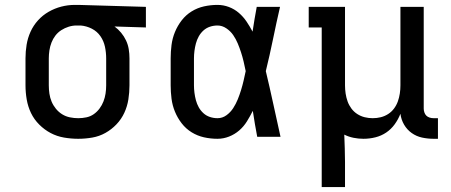

<svg xmlns="http://www.w3.org/2000/svg" viewBox="-20 -558 1840 783"><path d="M299 8Q270 8 241 3Q212 -2 186.5 -15.5Q161 -29 140 -50Q119 -71 106.5 -97Q94 -123 89 -152Q84 -181 84 -210V-320Q84 -348 88.5 -375.5Q93 -403 104.5 -428.5Q116 -454 135 -475Q154 -496 178.5 -510Q203 -524 230 -531Q257 -538 285 -538Q289 -538 292.5 -538Q296 -538 300 -538L575 -530V-446L447 -450Q462 -439 474 -424.5Q486 -410 494 -393Q502 -376 505 -357.5Q508 -339 508 -320V-210Q508 -181 503.5 -152.5Q499 -124 487 -98Q475 -72 455 -51Q435 -30 410 -16Q385 -2 356.5 3Q328 8 299 8ZM299 -76Q316 -76 332.5 -79.5Q349 -83 362.5 -92.5Q376 -102 386 -115.5Q396 -129 402 -144.5Q408 -160 410.5 -176.5Q413 -193 413 -210V-320Q413 -344 408 -367.5Q403 -391 389.5 -410.5Q376 -430 354.5 -441Q333 -452 309 -454H300Q298 -454 296 -454Q294 -454 292 -454Q276 -454 260 -449Q244 -444 230 -435Q216 -426 206 -413Q196 -400 190 -384.5Q184 -369 181.5 -352.5Q179 -336 179 -320V-210Q179 -193 181.5 -176Q184 -159 190.5 -143.5Q197 -128 208 -114.5Q219 -101 233.5 -92Q248 -83 265 -79.5Q282 -76 299 -76Z M867 8Q839 8 812 2Q785 -4 761.5 -18.5Q738 -33 721 -55Q704 -77 693.5 -102.5Q683 -128 679.5 -155.5Q676 -183 676 -210V-320Q676 -347 679.5 -374.5Q683 -402 693.5 -427.5Q704 -453 721 -475Q738 -497 761.5 -511.5Q785 -526 812 -532Q839 -538 867 -538Q891 -538 913.5 -529.5Q936 -521 954 -505.5Q972 -490 985.5 -470Q999 -450 1010 -429Q1014 -454 1018 -479.5Q1022 -505 1027 -530H1122Q1107 -465 1093.5 -399Q1080 -333 1064 -268Q1080 -201 1094.5 -134Q1109 -67 1124 0H1029Q1024 -26 1019.5 -52.5Q1015 -79 1011 -106Q1000 -84 987 -63Q974 -42 955.5 -26Q937 -10 914 -1Q891 8 867 8ZM867 -76Q887 -76 903.5 -88Q920 -100 931 -117Q942 -134 949.5 -152.5Q957 -171 963 -190.5Q969 -210 973.5 -229.5Q978 -249 982 -268Q978 -288 973.5 -307Q969 -326 963 -344.5Q957 -363 949.5 -381Q942 -399 931 -415Q920 -431 903 -442.5Q886 -454 867 -454Q851 -454 836 -449Q821 -444 809.5 -433.5Q798 -423 790.5 -409.5Q783 -396 779 -381Q775 -366 773 -350.5Q771 -335 771 -320V-210Q771 -195 773 -179.5Q775 -164 779 -149Q783 -134 790.5 -120.5Q798 -107 809.5 -96.5Q821 -86 836 -81Q851 -76 867 -76Z M1292 205V-446H1239V-530H1387V-210Q1387 -193 1389.5 -176.5Q1392 -160 1397.5 -144.5Q1403 -129 1413 -115.5Q1423 -102 1437 -93Q1451 -84 1467 -80Q1483 -76 1500 -76Q1517 -76 1533 -80Q1549 -84 1563 -93Q1577 -102 1587 -115.5Q1597 -129 1602.5 -144.5Q1608 -160 1610.5 -176.5Q1613 -193 1613 -210V-530H1708V-115Q1708 -108 1710.5 -100Q1713 -92 1718.5 -86.5Q1724 -81 1732 -78.5Q1740 -76 1748 -76H1766V8H1748Q1724 8 1701 3Q1678 -2 1659 -15.5Q1640 -29 1628 -49.5Q1616 -70 1613 -94Q1604 -71 1589.5 -51Q1575 -31 1555 -17.5Q1535 -4 1511 2Q1487 8 1462 8Q1442 8 1422 4Q1402 0 1384 -9Q1385 19 1386 47Q1387 75 1387 102V205Z"/></svg>

Font: Iosevka Slab Medium Extended
Style: Regular
Weight: 500
Width: 7
Monospace: yes
Designer: Belleve Invis
Foundry: Belleve Invis
Version: Version 11.1.1; ttfautohint (v1.8.3)